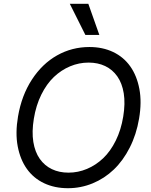

<svg xmlns="http://www.w3.org/2000/svg" viewBox="-20 -986 801 1016"><path d="M715.9 -358Q701.7 -274.1 666.5 -204.9Q631.4 -135.7 582 -88.6Q532.7 -41.5 470.3 -15.8Q408 9.9 339.5 9.9Q269.2 9.9 213.2 -16.5Q157.3 -43 122.2 -92.3Q87 -141.7 73.7 -211.8Q60.4 -282 75.3 -369.3Q94.1 -480.8 148.8 -564.8Q203.5 -648.8 282.1 -693Q360.8 -737.2 453.1 -737.2Q523.1 -737.2 578.7 -710.8Q634.2 -684.3 669.2 -634.9Q704.2 -585.6 717.5 -515.4Q730.8 -445.3 715.9 -358ZM632.1 -369.3Q643.5 -438.9 634.8 -492.4Q626.1 -545.8 600.7 -581.9Q575.3 -617.9 536.6 -636.4Q497.9 -654.8 448.9 -654.8Q398.1 -654.8 351 -635.1Q304 -615.4 265.3 -578.7Q226.6 -541.9 198.5 -485.1Q170.5 -428.3 159.1 -358Q147.7 -288.4 156.4 -234.9Q165.1 -181.5 190.5 -145.4Q215.9 -109.4 254.6 -90.9Q293.3 -72.4 342.3 -72.4Q393.1 -72.4 440.2 -92.2Q487.2 -111.9 525.9 -148.6Q564.6 -185.4 592.7 -242.2Q620.7 -299 632.1 -369.3ZM431.8 -801.1 349.4 -965.9H447.4L505.7 -801.1Z"/></svg>

Font: Karasuma Gothic
Style: Italic
Weight: 400
Italic angle: -9.39999°
Designer: Rasmus Andersson / Ryoko Nishizuka
Foundry: Genbu
Version: Version 1.00